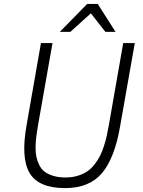

<svg xmlns="http://www.w3.org/2000/svg" viewBox="-20 -945 728 980"><path d="M479 -924.8 569.8 -782.2H518.1L443.8 -877L338.9 -782.2H285.2L424.8 -924.8ZM608.9 -725.1H668L592.8 -298.8Q564.9 -137.2 500.2 -61Q435.5 15.1 312 15.1Q176.8 15.1 131.1 -62Q85.4 -139.2 116.2 -309.1L189 -725.1H248L173.8 -304.2Q168.5 -272.9 165.3 -248.5Q162.1 -224.1 161.6 -195.6Q161.1 -167 165.5 -145.5Q169.9 -124 180.2 -103Q190.4 -82 207.5 -68.8Q224.6 -55.7 252 -47.4Q279.3 -39.1 314.9 -39.1Q348.6 -39.1 377 -47.9Q405.3 -56.6 425.8 -70.6Q446.3 -84.5 463.1 -106.4Q480 -128.4 490.7 -149.7Q501.5 -170.9 510.7 -200Q520 -229 524.9 -251.7Q529.8 -274.4 535.2 -304.2Z"/></svg>

Font: Stilu Light
Style: Italic
Weight: 300
Italic angle: -10°
Designer: Genilson Lima Santos
Foundry: Genilson Lima Santos
Version: Version 1.200;PS 001.200;hotconv 1.0.88;makeotf.lib2.5.64775